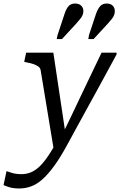

<svg xmlns="http://www.w3.org/2000/svg" viewBox="-112 -835 680 1087"><path d="M194 22 235 -16 260 -70 190 -537H36L25 -485L37 -482Q61 -478 78 -472Q95 -466 105.5 -458Q116 -450 118 -438ZM237 -65 224 -60Q189 6 160.5 48Q132 90 107 112Q82 134 58 142.5Q34 151 10 151Q-21 151 -44 144Q-67 137 -75 134L-92 213Q-84 217 -60.5 224.5Q-37 232 -3 232Q32 232 64.5 220Q97 208 128.5 180Q160 152 195 104Q230 56 269 -16Q298 -69 326 -120.5Q354 -172 382.5 -223.5Q411 -275 438.5 -325.5Q466 -376 493.5 -426.5Q521 -477 548 -527V-537H463Q435 -478 406.5 -419Q378 -360 350 -301Q322 -242 294 -183Q266 -124 237 -65ZM253 -755Q263 -786 276.5 -800.5Q290 -815 313 -815Q335 -815 347.5 -803Q360 -791 360 -773Q360 -760 355.5 -749.5Q351 -739 342.5 -728.5Q334 -718 321 -703L239 -614H209L214 -637ZM431 -755Q442 -786 455.5 -800.5Q469 -815 492 -815Q514 -815 526 -803Q538 -791 538 -773Q538 -760 534 -749.5Q530 -739 521.5 -728.5Q513 -718 500 -703L418 -614H388L392 -637Z"/></svg>

Font: Roboto Serif
Style: Italic
Weight: 400
Italic angle: -10°
Designer: Greg Gazdowicz
Foundry: Commercial Type
Version: Version 1.008